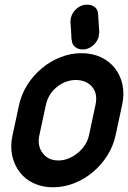

<svg xmlns="http://www.w3.org/2000/svg" viewBox="-20 -786 544 816"><path d="M402 -647 400 -639V-632Q395 -612 380 -597Q365 -582 345 -577Q341 -576 330 -576Q312 -576 298.5 -587Q285 -598 285 -618L284 -617Q283 -637 282 -657Q281 -677 279 -697H280Q280 -706 281 -709Q286 -730 301 -745Q316 -760 336 -765Q341 -766 351 -766Q371 -766 384 -755Q397 -744 397 -724V-725ZM61 -340Q71 -386 96.5 -426Q122 -466 158 -496Q194 -526 237.5 -543Q281 -560 326 -560Q372 -560 408.5 -543Q445 -526 468.5 -496Q492 -466 500.5 -426Q509 -386 499 -340L471 -210Q461 -164 435.5 -124Q410 -84 374 -54Q338 -24 294.5 -7Q251 10 205 10Q160 10 123.5 -7Q87 -24 64 -54Q41 -84 32 -124Q23 -164 33 -210ZM147 -210Q138 -166 161.5 -135Q185 -104 229 -104Q250 -104 271 -112.5Q292 -121 310 -135.5Q328 -150 340.5 -169Q353 -188 358 -210L386 -341Q396 -389 371 -417.5Q346 -446 302 -446Q281 -446 260.5 -438.5Q240 -431 222.5 -417Q205 -403 192.5 -383.5Q180 -364 175 -340Z"/></svg>

Font: VDS
Style: Bold Italic
Weight: 700
Designer: artmaker
Foundry: artmaker
Version: Version 1.000 2009 initial release